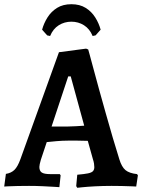

<svg xmlns="http://www.w3.org/2000/svg" viewBox="-32 -883 675 912"><path d="M335 9 330 1 335 -53Q369 -56 386 -59.5Q403 -63 409.5 -70Q416 -77 416 -89Q416 -97 414.5 -106.5Q413 -116 409 -128L385 -214Q366 -215 337 -215Q308 -215 290 -215Q265 -215 236.5 -212.5Q208 -210 190 -208L162 -124Q155 -100 155 -90Q155 -71 166.5 -63.5Q178 -56 206 -56H252L256 -50L250 6Q250 6 227 4.5Q204 3 171 1.5Q138 0 106 0Q80 0 52.5 0.5Q25 1 6.5 2Q-12 3 -12 3L-4 -57Q21 -61 36.5 -76Q52 -91 65 -127L248 -635L377 -652L387 -648Q387 -648 394 -623Q401 -598 412.5 -554.5Q424 -511 439 -457Q454 -403 470.5 -344.5Q487 -286 503.5 -229.5Q520 -173 535 -126Q546 -90 564 -75Q582 -60 619 -56L623 -50L615 3Q615 3 594 2Q573 1 545.5 0.5Q518 0 498 0Q457 0 419.5 2Q382 4 358.5 6.5Q335 9 335 9ZM213 -282H289Q306 -282 329.5 -283.5Q353 -285 368 -286L304 -520H292ZM307 -780Q274 -780 247 -763Q220 -746 206 -712L192 -715L168 -742Q176 -772 193.5 -800Q211 -828 239 -845.5Q267 -863 307 -863Q347 -863 375 -845.5Q403 -828 420.5 -800Q438 -772 446 -742L422 -715L408 -712Q394 -746 367 -763Q340 -780 307 -780Z"/></svg>

Font: Alegreya SemiBold
Style: Regular
Weight: 600
Designer: Juan Pablo del Peral
Foundry: Huerta Tipografica
Version: Version 2.009